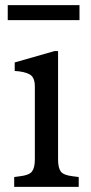

<svg xmlns="http://www.w3.org/2000/svg" viewBox="-20 -724 351 744"><path d="M35 0V-38L57 -41Q93 -45 104 -59.5Q115 -74 115 -106V-389Q115 -425 94.5 -436Q74 -447 37 -449V-482L191 -526H205V-106Q205 -74 215.5 -59.5Q226 -45 262 -41L285 -38V0ZM10 -646V-704H288V-646Z"/></svg>

Font: Hedvig Letters Serif 14pt
Style: Regular
Weight: 400
Designer: Alexander Örn & Tor Weibull
Foundry: Kanon Foundry
Version: Version 1.000; ttfautohint (v1.8.4.7-5d5b)